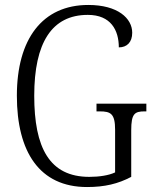

<svg xmlns="http://www.w3.org/2000/svg" viewBox="-20 -744 624 774"><path d="M331 10C402 10 456 -3 509 -31V-219C509 -286 523 -295 563 -295H570V-326H369V-295H382C426 -295 444 -286 444 -221V-49C419 -37 380 -31 340 -31C179 -31 118 -149 118 -358C118 -572 189 -684 334 -684C427 -684 459 -622 459 -553C492 -553 513 -574 513 -612C513 -670 455 -724 336 -724C151 -724 48 -587 48 -358C48 -132 139 10 331 10Z"/></svg>

Font: Noto Serif Myanmar Condensed Light
Style: Regular
Weight: 300
Width: 3
Designer: Ben Mitchell and the Monotype Design Team
Foundry: Monotype Imaging Inc.
Version: Version 2.106